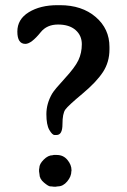

<svg xmlns="http://www.w3.org/2000/svg" viewBox="-20 -711 495 746"><path d="M199.7 -186.5H191.9Q183.1 -186.5 171.6 -206.3Q160.2 -226.1 160.2 -267.3Q160.2 -308.6 182.6 -347.2Q191.4 -362.3 231.4 -405.8Q271.5 -449.2 284.7 -477.3Q297.9 -505.4 297.9 -539.3Q297.9 -573.2 273.4 -594.5Q249 -615.7 205.6 -615.7Q162.1 -615.7 138.2 -585.9Q101.6 -540.5 78.6 -540.5Q47.4 -540.5 47.4 -588.4Q47.4 -636.2 92 -663.6Q136.7 -690.9 203.1 -690.9H212.9Q298.3 -690.9 351.8 -645Q405.3 -599.1 405.3 -528.8V-519Q405.3 -469.7 379.9 -430.9Q354.5 -392.1 299.8 -346.4Q245.1 -300.8 233.9 -285.4Q222.7 -270 222.7 -228.3Q222.7 -186.5 199.7 -186.5ZM133.3 -34.7 131.8 -44.9V-52.7Q132.8 -56.6 132.8 -58.6Q132.8 -73.7 149.9 -90.8Q167 -107.9 184.6 -107.9L188.5 -108.9H200.7Q226.1 -108.9 241.9 -89.8Q257.8 -70.8 257.8 -49.8V-47.9L257.3 -45.9Q257.3 -25.4 241.2 -6.1Q225.1 13.2 204.6 13.2L194.8 14.6H192.9L190.4 14.2H186.5Q182.6 13.2 175.5 13.2Q168.5 13.2 150.9 -1.5Q133.3 -16.1 133.3 -34.7Z"/></svg>

Font: Averia Serif Libre Light
Style: Regular
Weight: 300
Version: Version 1.002